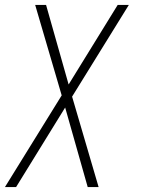

<svg xmlns="http://www.w3.org/2000/svg" viewBox="-51 -540 571 775"><path d="M-31 215 198 -155 91 -520H135L226 -199L424 -520H469L240 -150L347 215H303L212 -106L14 215Z"/></svg>

Font: Iosevka SS04 XLt Obl
Style: Regular
Weight: 200
Italic angle: -9°
Monospace: yes
Designer: Belleve Invis
Foundry: Belleve Invis
Version: Version 19.0.0; ttfautohint (v1.8.4)